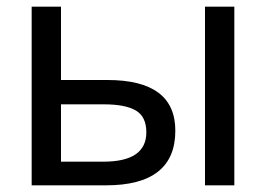

<svg xmlns="http://www.w3.org/2000/svg" viewBox="-20 -556 798 576"><path d="M75 0V-536H163V-316H302Q506 -316 506 -164Q506 0 298 0ZM595 0V-536H683V0ZM163 -71H290Q419 -71 419 -159Q419 -206 387.5 -224.5Q356 -243 291 -243H163Z"/></svg>

Font: Advent Sans Logo
Style: Regular
Weight: 400
Designer: Types & Symbols
Foundry: Types & Symbols
Version: Version 1.002